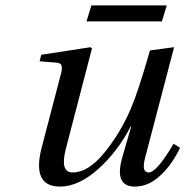

<svg xmlns="http://www.w3.org/2000/svg" viewBox="-20 -676 684 708"><path d="M299 -597 317 -656H595L577 -597ZM126 -450 132 -474 314 -502 319 -497 223 -128Q200 -40 248 -40Q305 -40 364 -112Q423 -184 462 -274Q491 -342 533 -490L622 -502L515 -94Q501 -40 528 -40Q558 -40 620 -146L644 -131Q615 -70 571.5 -29Q528 12 477 12Q400 12 431 -96L464 -210H462Q414 -117 342 -52.5Q270 12 201 12Q96 12 134 -133L203 -397Q210 -420 207.5 -432Q205 -444 188 -445Z"/></svg>

Font: Heuristica
Style: Italic
Weight: 400
Italic angle: -13°
Version: Version 1.0.2